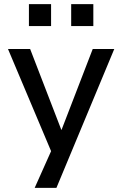

<svg xmlns="http://www.w3.org/2000/svg" viewBox="-20 -736 596 936"><path d="M149 180 246 -37V41L19 -497H127L279 -103H280L432 -497H537L255 180ZM327 -609V-716H435V-609ZM121 -609V-716H229V-609Z"/></svg>

Font: Nunito Sans 7pt Medium
Style: Regular
Weight: 500
Designer: Vernon Adams
Foundry: Vernon Adams
Version: Version 3.101;gftools[0.9.27]